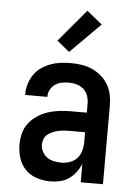

<svg xmlns="http://www.w3.org/2000/svg" viewBox="-55 -810 609 860"><g transform="rotate(5 250.0 -380.0)"><path d="M203 8Q173 8 143 -1.5Q113 -11 92 -32.5Q71 -54 61.5 -83.5Q52 -113 52 -144Q52 -170 58.5 -195.5Q65 -221 81 -241.5Q97 -262 119.5 -276.5Q142 -291 166.5 -299Q191 -307 217 -310Q243 -313 269 -313H340V-354Q340 -372 334 -389Q328 -406 315 -418Q302 -430 284.5 -435Q267 -440 249 -440Q233 -440 217 -437Q201 -434 187.5 -425Q174 -416 166 -401.5Q158 -387 158 -371V-368H58V-373Q58 -396 65 -418.5Q72 -441 85 -460Q98 -479 117.5 -492.5Q137 -506 158.5 -514Q180 -522 203 -525Q226 -528 249 -528Q273 -528 297.5 -524.5Q322 -521 344.5 -511Q367 -501 386 -485Q405 -469 417.5 -448Q430 -427 435 -402.5Q440 -378 440 -354V0H340V-83Q332 -63 318.5 -45Q305 -27 287 -14.5Q269 -2 247 3Q225 8 203 8ZM246 -80Q265 -80 284 -86.5Q303 -93 316 -107.5Q329 -122 334.5 -141Q340 -160 340 -180V-225H269Q256 -225 243.5 -224Q231 -223 218.5 -220Q206 -217 194 -212Q182 -207 172 -199Q162 -191 157 -178.5Q152 -166 152 -153Q152 -137 160 -121.5Q168 -106 181.5 -96.5Q195 -87 212 -83.5Q229 -80 246 -80ZM237 -577 181 -623 303 -768 372 -712Z"/></g></svg>

Font: Iosevka Semibold
Style: Regular
Weight: 600
Monospace: yes
Designer: Belleve Invis
Foundry: Belleve Invis
Version: Version 33.2.3; ttfautohint (v1.8.4)